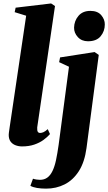

<svg xmlns="http://www.w3.org/2000/svg" viewBox="-20 -837 627 1112"><path d="M195.5 -99Q194.5 -81 198.8 -74Q203 -67 212.5 -67Q220.5 -67 231 -71.2Q241.5 -75.5 256.5 -89L269.5 -60.5Q254.5 -43 231.8 -26.5Q209 -10 178.2 0.5Q147.5 11 107.5 11Q87.5 11 69.8 4.2Q52 -2.5 41.2 -17.2Q30.5 -32 30.5 -56Q30.5 -61 31.5 -68.5Q32.5 -76 33.8 -84.8Q35 -93.5 36 -100.5L131.5 -746L65 -766.5L70.5 -792.5L276 -817L298.5 -802ZM481 20.5Q470 102 436.8 154Q403.5 206 354.5 230.8Q305.5 255.5 247 255.5Q218.5 255.5 194.2 251.5Q170 247.5 156 239L171 198Q179.5 201 191 202.8Q202.5 204.5 211 204.5Q236.5 204.5 254.2 191.5Q272 178.5 284.2 153Q296.5 127.5 304.5 89.8Q312.5 52 319.5 2.5L379.5 -450.5L322.5 -477L328 -504.5L528 -535.5L552 -519ZM489.5 -598Q453 -598 430.8 -622.2Q408.5 -646.5 409 -677Q410 -716.5 434.5 -745.2Q459 -774 503.5 -774Q545.5 -774 566.5 -749Q587.5 -724 587 -695Q587 -656.5 563 -627.2Q539 -598 489.5 -598Z"/></svg>

Font: Merriweather 96pt Black
Style: Italic
Weight: 900
Italic angle: -7.8°
Version: Version 2.101